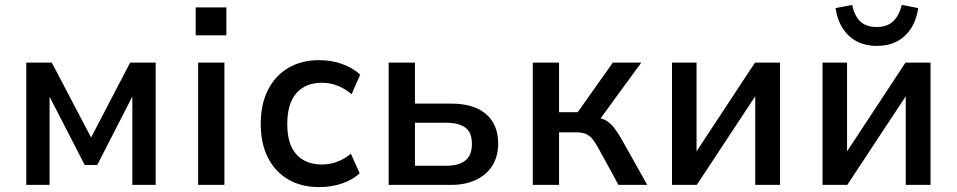

<svg xmlns="http://www.w3.org/2000/svg" viewBox="-20 -753 3896 782"><path d="M87 0V-498H191L351 -193L510 -498H614V0H519V-358H518L376 -81H325L182 -359V0Z M777 -609V-723H902V-609ZM787 0V-498H894V0Z M1280 9Q1207 9 1154 -22Q1101 -53 1071.5 -110.5Q1042 -168 1042 -248Q1042 -329 1071.5 -387Q1101 -445 1154.5 -476.5Q1208 -508 1280 -508Q1331 -508 1374.5 -492Q1418 -476 1447 -449L1412 -369Q1387 -391 1356 -403.5Q1325 -416 1292 -416Q1225 -416 1187.5 -374Q1150 -332 1150 -247Q1150 -165 1187.5 -124Q1225 -83 1291 -83Q1325 -83 1355.5 -95Q1386 -107 1409 -127L1445 -47Q1417 -21 1374 -6Q1331 9 1280 9Z M1563 0V-498H1670V-331H1818Q1910 -331 1959.5 -288.5Q2009 -246 2009 -168Q2009 -117 1986 -79.5Q1963 -42 1920 -21Q1877 0 1818 0ZM1670 -78H1798Q1848 -78 1875 -99Q1902 -120 1902 -167Q1902 -214 1875 -233.5Q1848 -253 1798 -253H1670Z M2150 0V-498H2257V-296H2333L2476 -498H2592L2413 -253L2400 -277Q2429 -273 2447 -263Q2465 -253 2480 -234Q2495 -215 2513 -184L2616 0H2499L2418 -148Q2406 -170 2395 -184.5Q2384 -199 2368 -206.5Q2352 -214 2326 -214H2257V0Z M2717 0V-498H2817V-129H2812L3055 -498H3157V0H3056V-370H3062L2818 0Z M3330 0V-498H3430V-129H3425L3668 -498H3770V0H3669V-370H3675L3431 0ZM3551 -566Q3506 -566 3471.5 -583.5Q3437 -601 3414 -635Q3391 -669 3383 -720L3451 -733Q3460 -688 3484 -665.5Q3508 -643 3551 -643Q3592 -643 3616.5 -665Q3641 -687 3653 -733L3720 -720Q3712 -669 3689 -635Q3666 -601 3631.5 -583.5Q3597 -566 3551 -566Z"/></svg>

Font: Nunito Sans 7pt SemiCondensed SemiBold
Style: Regular
Weight: 600
Width: 4
Designer: Vernon Adams
Foundry: Vernon Adams
Version: Version 3.101;gftools[0.9.27]